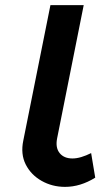

<svg xmlns="http://www.w3.org/2000/svg" viewBox="-20 -720 435 750"><path d="M234 10Q184 10 142.5 -13.5Q101 -37 80.5 -77.5Q60 -118 71 -171L177 -700H307L203 -179Q196 -143 213 -122Q230 -101 263 -101Q279 -101 297.5 -106.5Q316 -112 336 -122L352 -26Q323 -8 293.5 1Q264 10 234 10Z"/></svg>

Font: Montserrat Thin SemiBold
Style: Italic
Weight: 600
Italic angle: -11.3°
Version: Version 9.000